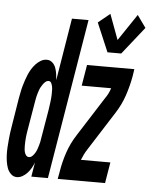

<svg xmlns="http://www.w3.org/2000/svg" viewBox="-81 -823 691 877"><g transform="rotate(5 264.5 -385.0)"><path d="M29 8Q13 8 1.5 -3.5Q-10 -15 -15 -29Q-20 -43 -22.5 -59Q-25 -75 -25.5 -91.5Q-26 -108 -25 -124Q-24 -140 -22.5 -156.5Q-21 -173 -19 -189.5Q-17 -206 -14 -222L7 -352Q10 -366 12.5 -380Q15 -394 19 -408Q23 -422 27.5 -435.5Q32 -449 37.5 -462Q43 -475 50.5 -487.5Q58 -500 68.5 -511.5Q79 -523 92 -530.5Q105 -538 119 -538Q134 -538 144.5 -528.5Q155 -519 160 -505.5Q165 -492 167 -477.5Q169 -463 170 -449L217 -735H293L171 0H95L106 -66Q101 -53 94 -40.5Q87 -28 77 -17Q67 -6 54.5 1Q42 8 29 8ZM76 -88Q85 -88 92 -95Q99 -102 104 -110.5Q109 -119 112 -127.5Q115 -136 117.5 -144.5Q120 -153 122 -162Q124 -171 125 -180L147 -310Q148 -319 149.5 -328Q151 -337 152 -346Q153 -355 154 -364Q155 -373 155 -382Q155 -391 155 -400Q155 -409 153.5 -417.5Q152 -426 148 -434Q144 -442 136 -442Q128 -442 121.5 -436.5Q115 -431 110.5 -424.5Q106 -418 102 -411Q98 -404 95.5 -396.5Q93 -389 90.5 -381.5Q88 -374 86.5 -366.5Q85 -359 83.5 -351.5Q82 -344 81 -337L59 -207Q58 -199 56.5 -190.5Q55 -182 54.5 -173.5Q54 -165 53.5 -157Q53 -149 53 -140.5Q53 -132 53.5 -124Q54 -116 56 -108.5Q58 -101 63 -94.5Q68 -88 76 -88ZM392 -596 336 -728 390 -772 433 -656 515 -778 555 -722 455 -596ZM216 0 222 -33Q229 -78 244 -122.5Q259 -167 285 -207L399 -386Q407 -397 413 -409Q419 -421 423 -434H288L304 -530H521L516 -497Q508 -452 493 -407.5Q478 -363 452 -323L338 -144Q331 -133 325 -121Q319 -109 314 -96H449L433 0Z"/></g></svg>

Font: Iosevka Curly Oblique
Style: Bold
Weight: 700
Italic angle: -9°
Monospace: yes
Designer: Belleve Invis
Foundry: Belleve Invis
Version: Version 11.1.0; ttfautohint (v1.8.3)